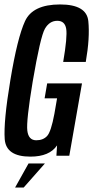

<svg xmlns="http://www.w3.org/2000/svg" viewBox="-21 -700 419 863"><path d="M115.5 4Q6 4 0.2 -74.8Q-5.5 -153.5 25.5 -339.5Q57 -530 91.5 -605Q126 -680 249 -680Q368.5 -680 376 -605Q383.5 -530 364.5 -421.5H263Q282.5 -535 276.5 -570.8Q270.5 -606.5 236.5 -606.5Q201.5 -606.5 181 -571Q160.5 -535.5 126 -333.5Q96.5 -156 101.8 -112.8Q107 -69.5 142 -69.5Q173 -69.5 190.8 -88.8Q208.5 -108 223.5 -188.5L235.5 -258H179.5L191 -325H347.5L290.5 0H232.5L235.5 -46.5Q201.5 4 115.5 4ZM46.9 142.8 107.3 34.7H180.9L85.5 142.8Z"/></svg>

Font: Anybody Condensed Medium
Style: Italic
Weight: 500
Width: 3
Italic angle: -10°
Designer: Tyler Finck
Foundry: Etcetera Type Company
Version: Version 1.010; ttfautohint (v1.8.3) -l 8 -r 50 -G 200 -x 14 